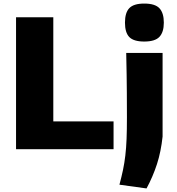

<svg xmlns="http://www.w3.org/2000/svg" viewBox="-20 -837 991 1077"><path d="M789 -604Q730 -604 705.5 -629Q681 -654 681 -710Q681 -766 705.5 -791.5Q730 -817 789 -817Q850 -817 874.5 -790.5Q899 -764 899 -710Q899 -657 874.5 -630.5Q850 -604 789 -604ZM650 199Q662 154 670 116Q678 78 683 35.5Q688 -7 690 -58Q692 -109 692 -179Q692 -224 691.5 -316Q691 -408 688 -540H892V-71Q883 14 860.5 83.5Q838 153 802 220ZM70 -740H279V-156H617V0H70Z"/></svg>

Font: Encode Sans Wide
Style: ExtraBold
Weight: 800
Designer: Pablo Impallari, Andres Torresi
Foundry: Pablo Impallari, Andres Torresi
Version: Version 1.000; ttfautohint (v1.00) -l 8 -r 50 -G 200 -x 14 -